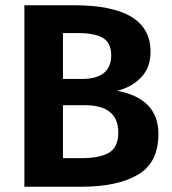

<svg xmlns="http://www.w3.org/2000/svg" viewBox="-20 -712 655 732"><path d="M427 -366Q584 -336 584 -201Q584 -92 506 -46Q428 0 289 0H73V-692H262Q554 -692 554 -515Q554 -454 517.5 -416.5Q481 -379 427 -366ZM276 -586H220V-411H292Q404 -411 404 -502Q404 -548 373 -567Q342 -586 276 -586ZM290 -109Q359 -109 395 -129.5Q431 -150 431 -207Q431 -311 303 -311H220V-109Z"/></svg>

Font: Fira Sans SemiBold
Style: Regular
Weight: 600
Designer: bBox Type GmbH & Carrois Corporate GbR & Edenspiekermann AG
Foundry: bBox Type GmbH & Carrois Corporate GbR & Edenspiekermann AG
Version: Version 4.301;PS 004.301;hotconv 1.0.88;makeotf.lib2.5.64775